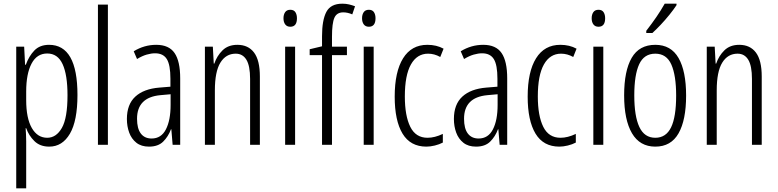

<svg xmlns="http://www.w3.org/2000/svg" viewBox="-20 -785 4216 1041"><path d="M246 -542Q400 -542 400 -270Q400 -130 359 -60Q318 10 247 10Q197 10 166.5 -20Q136 -50 122 -90H119Q120 -75 121 -56.5Q122 -38 122 -19V236H68V-532H111L116 -434H120Q137 -481 166.5 -511.5Q196 -542 246 -542ZM236 -495Q180 -495 151 -440Q122 -385 122 -289V-242Q122 -144 152.5 -91Q183 -38 236 -38Q285 -38 315.5 -91.5Q346 -145 346 -269Q346 -379 319.5 -437Q293 -495 236 -495Z M565 0H511V-760H565Z M827 -542Q896 -542 926.5 -497.5Q957 -453 957 -360V0H916L909 -84H907Q892 -44 864.5 -17Q837 10 788 10Q746 10 719.5 -11Q693 -32 680.5 -66Q668 -100 668 -140Q668 -219 713.5 -261Q759 -303 843 -310L904 -315V-358Q904 -433 884.5 -464.5Q865 -496 821 -496Q800 -496 775.5 -489Q751 -482 723 -465L705 -507Q762 -542 827 -542ZM849 -269Q723 -257 723 -141Q723 -88 743.5 -61Q764 -34 802 -34Q854 -34 879.5 -83.5Q905 -133 905 -216V-274Z M1267 -542Q1326 -542 1357.5 -500Q1389 -458 1389 -370V0H1336V-357Q1336 -428 1316 -461Q1296 -494 1258 -494Q1205 -494 1175 -445.5Q1145 -397 1145 -295V0H1091V-532H1134L1139 -440H1142Q1156 -482 1186.5 -512Q1217 -542 1267 -542Z M1554 -732Q1573 -732 1581.5 -719Q1590 -706 1590 -686Q1590 -640 1554 -640Q1536 -640 1526.5 -652.5Q1517 -665 1517 -686Q1517 -706 1526 -719Q1535 -732 1554 -732ZM1580 -532V0H1526V-532Z M1861 -486H1780V0H1726V-486H1659V-518L1726 -534V-588Q1726 -676 1749.5 -720.5Q1773 -765 1836 -765Q1856 -765 1872.5 -761Q1889 -757 1905 -751L1890 -707Q1865 -718 1841 -718Q1806 -718 1793 -688.5Q1780 -659 1780 -586V-532H1861Z M1980 -732Q1999 -732 2007.5 -719Q2016 -706 2016 -686Q2016 -640 1980 -640Q1962 -640 1952.5 -652.5Q1943 -665 1943 -686Q1943 -706 1952 -719Q1961 -732 1980 -732ZM2006 -532V0H1952V-532Z M2292 10Q2205 10 2162.5 -60.5Q2120 -131 2120 -261Q2120 -396 2165.5 -469Q2211 -542 2297 -542Q2347 -542 2385 -521L2367 -476Q2335 -494 2301 -494Q2241 -494 2208 -435.5Q2175 -377 2175 -262Q2175 -157 2204.5 -97.5Q2234 -38 2298 -38Q2337 -38 2381 -59V-12Q2362 -2 2337.5 4Q2313 10 2292 10Z M2600 -542Q2669 -542 2699.5 -497.5Q2730 -453 2730 -360V0H2689L2682 -84H2680Q2665 -44 2637.5 -17Q2610 10 2561 10Q2519 10 2492.5 -11Q2466 -32 2453.5 -66Q2441 -100 2441 -140Q2441 -219 2486.5 -261Q2532 -303 2616 -310L2677 -315V-358Q2677 -433 2657.5 -464.5Q2638 -496 2594 -496Q2573 -496 2548.5 -489Q2524 -482 2496 -465L2478 -507Q2535 -542 2600 -542ZM2622 -269Q2496 -257 2496 -141Q2496 -88 2516.5 -61Q2537 -34 2575 -34Q2627 -34 2652.5 -83.5Q2678 -133 2678 -216V-274Z M3013 10Q2926 10 2883.5 -60.5Q2841 -131 2841 -261Q2841 -396 2886.5 -469Q2932 -542 3018 -542Q3068 -542 3106 -521L3088 -476Q3056 -494 3022 -494Q2962 -494 2929 -435.5Q2896 -377 2896 -262Q2896 -157 2925.5 -97.5Q2955 -38 3019 -38Q3058 -38 3102 -59V-12Q3083 -2 3058.5 4Q3034 10 3013 10Z M3225 -732Q3244 -732 3252.5 -719Q3261 -706 3261 -686Q3261 -640 3225 -640Q3207 -640 3197.5 -652.5Q3188 -665 3188 -686Q3188 -706 3197 -719Q3206 -732 3225 -732ZM3251 -532V0H3197V-532Z M3700 -267Q3700 -134 3659 -62Q3618 10 3533 10Q3449 10 3406.5 -62.5Q3364 -135 3364 -268Q3364 -401 3405 -471.5Q3446 -542 3533 -542Q3618 -542 3659 -470.5Q3700 -399 3700 -267ZM3419 -268Q3419 -155 3446.5 -96.5Q3474 -38 3533 -38Q3591 -38 3618.5 -94.5Q3646 -151 3646 -267Q3646 -376 3620 -435Q3594 -494 3533 -494Q3472 -494 3445.5 -436.5Q3419 -379 3419 -268ZM3648 -757Q3633 -734 3610 -705.5Q3587 -677 3562 -650.5Q3537 -624 3517 -606H3484V-618Q3515 -658 3539 -693Q3563 -728 3584 -765H3648Z M3988 -542Q4047 -542 4078.5 -500Q4110 -458 4110 -370V0H4057V-357Q4057 -428 4037 -461Q4017 -494 3979 -494Q3926 -494 3896 -445.5Q3866 -397 3866 -295V0H3812V-532H3855L3860 -440H3863Q3877 -482 3907.5 -512Q3938 -542 3988 -542Z"/></svg>

Font: Noto Sans Myanmar ExtraCondensed Light
Style: Regular
Weight: 300
Width: 2
Designer: Monotype Design Team
Foundry: Monotype Imaging Inc.
Version: Version 2.107; ttfautohint (v1.8.4.7-5d5b)